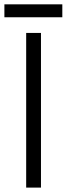

<svg xmlns="http://www.w3.org/2000/svg" viewBox="-34 -859 308 887"><path d="M-13.7 -787.1Q-13.7 -788.1 -13.7 -790Q-13.7 -792 -13.7 -793Q-13.7 -796.9 -13.7 -799.8Q-13.7 -803.7 -13.7 -806.6Q-13.7 -810.5 -13.7 -813.5Q-13.7 -817.4 -13.7 -820.3Q-13.7 -825.2 -13.7 -830.1Q-13.7 -834 -13.7 -838.9Q-11.7 -838.9 -9.8 -838.9Q-8.8 -838.9 -6.8 -838.9Q22.5 -838.9 50.8 -838.9Q80.1 -838.9 108.4 -838.9Q127.9 -838.9 148.4 -838.9Q168 -838.9 187.5 -838.9Q204.1 -838.9 220.7 -838.9Q237.3 -838.9 253.9 -838.9Q253.9 -836.9 253.9 -835Q253.9 -833 253.9 -831.1Q253.9 -826.2 253.9 -821.3Q253.9 -816.4 253.9 -810.5Q253.9 -807.6 253.9 -803.7Q253.9 -800.8 253.9 -796.9Q253.9 -793 253.9 -788.1Q253.9 -784.2 253.9 -779.3Q252 -779.3 250 -779.3Q248 -779.3 246.1 -779.3Q217.8 -779.3 189.5 -779.3Q160.2 -779.3 131.8 -779.3Q111.3 -779.3 91.8 -779.3Q72.3 -779.3 52.7 -779.3Q36.1 -779.3 19.5 -779.3Q2.9 -779.3 -13.7 -779.3Q-13.7 -781.2 -13.7 -783.2Q-13.7 -785.2 -13.7 -787.1ZM94.7 -707Q96.7 -707 98.6 -707Q100.6 -707 102.5 -707Q106.4 -707 110.4 -707Q114.3 -707 118.2 -707Q123 -707 127 -707Q130.9 -707 134.8 -707Q139.6 -707 145.5 -707Q150.4 -707 155.3 -707Q155.3 -706.1 155.3 -704.1Q155.3 -702.1 155.3 -700.2Q155.3 -620.1 155.3 -541Q155.3 -460.9 155.3 -381.8Q155.3 -327.1 155.3 -272.5Q155.3 -217.8 155.3 -163.1Q155.3 -121.1 155.3 -78.1Q155.3 -35.2 155.3 7.8Q153.3 7.8 151.4 7.8Q149.4 7.8 147.5 7.8Q141.6 7.8 135.7 7.8Q129.9 7.8 123 7.8Q119.1 7.8 115.2 7.8Q111.3 7.8 106.4 7.8Q101.6 7.8 96.7 7.8Q91.8 7.8 86.9 7.8Q86.9 5.9 86.9 3.9Q86.9 2 86.9 0Q86.9 -80.1 86.9 -159.2Q86.9 -238.3 86.9 -318.4Q86.9 -373 86.9 -427.7Q86.9 -482.4 86.9 -537.1Q86.9 -579.1 86.9 -622.1Q86.9 -665 86.9 -707Q88.9 -707 90.8 -707Q92.8 -707 94.7 -707Z"/></svg>

Font: LeFont
Style: Light
Weight: 300
Designer: Leryon MEDIA
Version: Version 1.0